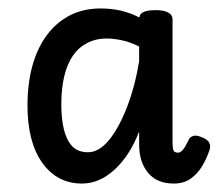

<svg xmlns="http://www.w3.org/2000/svg" viewBox="-20 -1145 520 454"><path d="M174 -711Q115 -711 80 -760Q45 -809 45 -896Q45 -947 56.5 -989Q68 -1031 90.5 -1061.5Q113 -1092 145 -1108.5Q177 -1125 218 -1125Q243 -1125 265 -1120Q287 -1115 309 -1104L310 -1105Q311 -1113 320.5 -1117Q330 -1121 348 -1121Q367 -1121 377.5 -1115.5Q388 -1110 388 -1099V-811Q388 -800 389 -794Q390 -788 393 -786Q396 -784 401 -784Q407 -784 413 -791.5Q419 -799 426 -814Q429 -821 436.5 -823.5Q444 -826 456 -821Q470 -816 474.5 -808Q479 -800 475 -789Q469 -771 458.5 -753Q448 -735 431.5 -723Q415 -711 391 -711Q351 -711 330 -736.5Q309 -762 309 -803Q309 -811 309 -819Q309 -827 309 -834Q287 -777 251 -744Q215 -711 174 -711ZM125 -898Q125 -865 131 -839.5Q137 -814 150.5 -799.5Q164 -785 188 -785Q214 -785 237.5 -813.5Q261 -842 280 -891Q299 -940 309 -1000V-1035Q287 -1046 267 -1050Q247 -1054 233 -1054Q207 -1054 186.5 -1043.5Q166 -1033 152.5 -1013.5Q139 -994 132 -965Q125 -936 125 -898Z"/></svg>

Font: Playwrite FR Moderne
Style: Regular
Weight: 400
Designer: Veronika Burian, José Scaglione
Foundry: TypeTogether
Version: Version 1.002